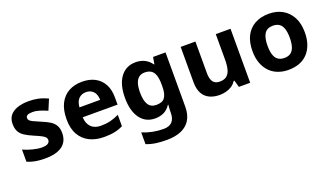

<svg xmlns="http://www.w3.org/2000/svg" viewBox="-71 -1070 3140 1824"><g transform="rotate(-20 1498.5 -158.0)"><path d="M459 -162Q459 -107 433 -68.5Q407 -30 355 -10Q303 10 226 10Q169 10 128 2.5Q87 -5 46 -22V-145Q90 -125 141 -112Q192 -99 231 -99Q275 -99 293.5 -112Q312 -125 312 -146Q312 -160 304.5 -171Q297 -182 272 -196Q247 -210 194 -232Q143 -254 110 -275.5Q77 -297 61 -327.5Q45 -358 45 -404Q45 -480 104 -518Q163 -556 261 -556Q312 -556 358 -546Q404 -536 453 -513L408 -406Q368 -423 332 -434.5Q296 -446 259 -446Q226 -446 209.5 -437Q193 -428 193 -410Q193 -397 201.5 -386.5Q210 -376 234.5 -364Q259 -352 307 -332Q354 -313 388 -292.5Q422 -272 440.5 -241.5Q459 -211 459 -162Z M800 -556Q876 -556 930.5 -527Q985 -498 1015 -443Q1045 -388 1045 -308V-236H693Q695 -173 730.5 -137Q766 -101 829 -101Q882 -101 925 -111.5Q968 -122 1014 -144V-29Q974 -9 929.5 0.5Q885 10 822 10Q740 10 677 -20.5Q614 -51 578 -113Q542 -175 542 -269Q542 -365 574.5 -428.5Q607 -492 665 -524Q723 -556 800 -556ZM801 -450Q758 -450 729.5 -422Q701 -394 696 -335H905Q905 -368 893.5 -394Q882 -420 859 -435Q836 -450 801 -450Z M1343 -556Q1393 -556 1433 -536Q1473 -516 1501 -476H1505L1517 -546H1643V1Q1643 79 1612.5 132Q1582 185 1521 212.5Q1460 240 1370 240Q1312 240 1262.5 233Q1213 226 1166 208V89Q1216 110 1269.5 120.5Q1323 131 1379 131Q1437 131 1465.5 100Q1494 69 1494 7V-4Q1494 -21 1495.5 -39Q1497 -57 1498 -71H1494Q1466 -28 1427 -9Q1388 10 1339 10Q1242 10 1187.5 -64.5Q1133 -139 1133 -272Q1133 -406 1189 -481Q1245 -556 1343 -556ZM1390 -435Q1355 -435 1331.5 -416.5Q1308 -398 1296.5 -361.5Q1285 -325 1285 -270Q1285 -188 1311 -147.5Q1337 -107 1392 -107Q1421 -107 1442 -114.5Q1463 -122 1476.5 -139.5Q1490 -157 1497 -185Q1504 -213 1504 -253V-271Q1504 -330 1492 -366Q1480 -402 1455 -418.5Q1430 -435 1390 -435Z M2300 -546V0H2186L2166 -70H2158Q2141 -42 2114.5 -24.5Q2088 -7 2056 1.5Q2024 10 1990 10Q1932 10 1888 -11Q1844 -32 1820 -76Q1796 -120 1796 -190V-546H1945V-227Q1945 -169 1966 -139Q1987 -109 2033 -109Q2079 -109 2104.5 -130Q2130 -151 2140.5 -191Q2151 -231 2151 -289V-546Z M2952 -274Q2952 -205.6 2933.5 -153.1Q2914.9 -100.5 2880.5 -63.7Q2846 -27 2797 -8.5Q2748 10 2686.4 10Q2629.2 10 2580.6 -8.5Q2532 -27 2497 -63.5Q2462 -100 2442.5 -153Q2423 -206 2423 -274.2Q2423 -364.7 2455 -427.3Q2487.1 -489.9 2546.9 -522.9Q2606.7 -556 2689 -556Q2766.4 -556 2825.2 -523Q2884 -490 2918 -427.3Q2952 -364.7 2952 -274ZM2575 -273.8Q2575 -220 2586.5 -183.5Q2598 -147 2623 -128.5Q2648 -110 2688 -110Q2728 -110 2752.5 -128.5Q2777 -147 2788.5 -183.5Q2800 -220 2800 -273.6Q2800 -328 2788.5 -364Q2777 -400 2752 -418Q2727.1 -436 2687.3 -436Q2628 -436 2601.5 -395.5Q2575 -355 2575 -273.8Z"/></g></svg>

Font: Noto Sans Sinhala
Style: Regular
Weight: 400
Designer: Jelle Bosma - Monotype Design Team
Foundry: Monotype Imaging Inc.
Version: Version 2.006